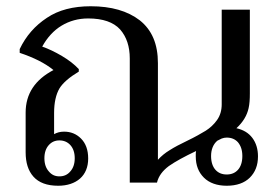

<svg xmlns="http://www.w3.org/2000/svg" viewBox="-20 -584 882 614"><path d="M787 -143C775 -159 758 -169 736 -174C757 -193 770 -215 775 -238C778 -251 779 -267 779 -285C779 -285 779 -553 779 -553C779 -553 689 -553 689 -553C689 -553 689 -250 689 -250C689 -231 684 -214 674 -200C664 -186 652 -175 638 -166C623 -157 604 -146 579 -134C556 -123 537 -113 523 -104C508 -95 496 -85 485 -73C485 -73 485 -382 485 -382C485 -443 466 -488 427 -519C388 -549 336 -564 270 -564C214 -564 167 -552 130 -527C92 -502 63 -469 43 -427C43 -427 43 -415 43 -415C88 -400 124 -382 151 -360C92 -329 62 -284 62 -224C62 -224 62 -97 62 -97C62 -64 70 -38 87 -19C104 0 130 10 166 10C195 10 219 2 236 -13C253 -28 262 -50 262 -77C262 -105 254 -126 239 -141C224 -156 206 -163 185 -163C172 -163 162 -160 153 -155C153 -155 153 -223 153 -223C153 -256 159 -282 170 -301C181 -319 202 -337 232 -355C232 -355 232 -363 232 -363C218 -378 200 -392 178 -405C156 -418 135 -428 115 -435C131 -464 152 -487 177 -502C202 -517 230 -525 262 -525C309 -525 343 -513 364 -490C385 -466 395 -435 395 -397C395 -397 395 0 395 0C395 0 482 0 482 0C487 -21 500 -38 520 -53C540 -67 569 -83 607 -101C606 -98 606 -92 606 -84C606 -55 615 -33 632 -16C649 1 674 10 705 10C737 10 762 1 779 -16C796 -33 805 -55 805 -84C805 -107 799 -127 787 -143ZM741 -41C732 -31 720 -26 705 -26C690 -26 678 -31 669 -41C660 -51 655 -66 655 -85C655 -106 662 -123 675 -134C675 -134 689 -141 689 -141C694 -143 700 -144 705 -144C720 -144 732 -139 741 -129C750 -118 755 -104 755 -85C755 -66 750 -51 741 -41ZM136 -120C145 -130 156 -135 170 -135C184 -135 196 -130 205 -120C214 -110 219 -96 219 -78C219 -60 214 -46 205 -36C196 -25 184 -20 170 -20C156 -20 145 -25 136 -36C127 -46 122 -60 122 -78C122 -96 127 -110 136 -120Z"/></svg>

Font: BUSH 25 TRIRONG 0515 A
Style: Regular
Weight: 400
Designer: Katatrad Team
Foundry: CadsonDemak